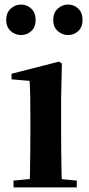

<svg xmlns="http://www.w3.org/2000/svg" viewBox="-20 -820 389 840"><path d="M71.8 -666.6Q46.7 -666.6 26.9 -684.1Q7.1 -701.6 7.1 -733.2Q7.1 -764.2 26.9 -782.2Q46.7 -800.1 71.8 -800.1Q97.8 -800.1 116.9 -782.2Q136 -764.2 136 -733.2Q136 -701.6 116.9 -684.1Q97.8 -666.6 71.8 -666.6ZM277.8 -666.6Q252.5 -666.6 232.7 -684.1Q212.8 -701.6 212.8 -733.2Q212.8 -764.2 232.7 -782.2Q252.5 -800.1 277.8 -800.1Q303.8 -800.1 322.5 -782.2Q341.1 -764.2 341.1 -733.2Q341.1 -701.6 322.5 -684.1Q303.8 -666.6 277.8 -666.6ZM39.2 0V-29.9L145.8 -40.2H207.8L315.8 -29.9V0ZM109.6 0Q110.6 -25.5 111.3 -67.4Q111.9 -109.4 112.4 -154.8Q112.9 -200.3 112.9 -234.8V-308Q112.9 -358.3 112.3 -394.3Q111.6 -430.4 109.6 -466.2L30.5 -472.9V-497.4L238.1 -550.4L250.8 -541.7L247.4 -387.9V-234.8Q247.4 -200.3 247.9 -154.8Q248.4 -109.4 249.2 -67.4Q250.1 -25.5 251.1 0Z"/></svg>

Font: Noto Serif KR
Style: Regular
Weight: 200
Designer: Ryoko NISHIZUKA 西塚涼子 (kana & ideographs); Frank Grießhammer (Latin, Greek & Cyrillic); Wenlong ZHANG 张文龙 (bopomofo); San
Foundry: Adobe
Version: Version 2.001;hotconv 1.1.0;makeotfexe 2.6.0